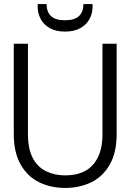

<svg xmlns="http://www.w3.org/2000/svg" viewBox="-20 -916 643 948"><path d="M302 12Q231 12 173.5 -16Q116 -44 82 -103.5Q48 -163 48 -255V-700H118V-254Q118 -183 141 -137.5Q164 -92 206.5 -71Q249 -50 302 -50Q358 -50 398.5 -71Q439 -92 462.5 -137.5Q486 -183 486 -254V-700H556V-255Q556 -163 522 -103.5Q488 -44 430.5 -16Q373 12 302 12ZM301 -760Q256 -760 226 -777Q196 -794 181 -822Q166 -850 166 -883V-896H210Q210 -858 231.5 -837Q253 -816 301 -816Q349 -816 370.5 -837Q392 -858 392 -896H437V-883Q437 -850 422 -822Q407 -794 376.5 -777Q346 -760 301 -760Z"/></svg>

Font: DM Sans 36pt Light
Style: Regular
Weight: 300
Designer: Colophon Foundry, Jonny Pinhorn
Foundry: Colophon Foundry
Version: Version 4.004;gftools[0.9.30]